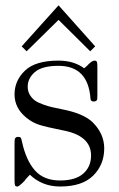

<svg xmlns="http://www.w3.org/2000/svg" viewBox="-20 -669 434 700"><path d="M59 -500 193 -649H194L327 -500L309 -482L194 -596H193L77 -482ZM33 -13V-145Q33 -156 33.5 -160Q34 -164 37 -167Q40 -170 46 -170Q53 -170 55.5 -167Q58 -164 60 -153Q75 -84 107.5 -47.5Q140 -11 199 -11Q255 -11 283.5 -36Q312 -61 312 -102Q312 -175 208 -194Q148 -206 123 -214Q98 -222 76 -240Q33 -275 33 -325Q33 -375 71 -411.5Q109 -448 193 -448Q249 -448 287 -420Q298 -429 304 -436Q317 -448 324 -448Q332 -448 333.5 -443Q335 -438 335 -424V-323Q335 -312 334.5 -308Q334 -304 331 -301.5Q328 -299 322 -299Q311 -299 310 -308Q302 -429 193 -429Q134 -429 107.5 -406.5Q81 -384 81 -353Q81 -336 89 -323Q97 -310 107.5 -302.5Q118 -295 137.5 -288Q157 -281 169 -278.5Q181 -276 204 -271Q284 -256 318 -223Q360 -181 360 -128Q360 -69 320 -29Q280 11 199 11Q134 11 89 -32Q83 -26 78.5 -21Q74 -16 72.5 -14Q71 -12 70.5 -11Q70 -10 69 -9Q49 11 44 11Q36 11 34.5 6Q33 1 33 -13Z"/></svg>

Font: CMU Serif
Style: Roman
Weight: 500
Version: Version 0.7.0